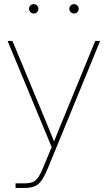

<svg xmlns="http://www.w3.org/2000/svg" viewBox="-20 -716 527 940"><path d="M56.2 204.1V181.6H99.1Q125 181.6 140.6 175.3Q156.2 168.9 168.5 150.1Q180.7 131.3 195.3 95.2L232.9 3.9L17.1 -515.6H41L187 -164.1Q201.7 -128.9 216.1 -93.8Q230.5 -58.6 244.6 -23.4Q258.8 -58.6 272.9 -93.8Q287.1 -128.9 301.8 -164.1L446.3 -515.6H470.2L216.3 103Q199.7 143.6 184.8 165.5Q169.9 187.5 150.1 195.8Q130.4 204.1 99.1 204.1ZM145 -649.9Q135.7 -649.9 128.9 -656.7Q122.1 -663.6 122.1 -672.9Q122.1 -682.6 128.9 -689.2Q135.7 -695.8 145 -695.8Q154.8 -695.8 161.4 -689.2Q168 -682.6 168 -672.9Q168 -663.6 161.4 -656.7Q154.8 -649.9 145 -649.9ZM342.3 -649.9Q333 -649.9 326.2 -656.7Q319.3 -663.6 319.3 -672.9Q319.3 -682.6 326.2 -689.2Q333 -695.8 342.3 -695.8Q352.1 -695.8 358.6 -689.2Q365.2 -682.6 365.2 -672.9Q365.2 -663.6 358.6 -656.7Q352.1 -649.9 342.3 -649.9Z"/></svg>

Font: Inter Display Thin
Style: Regular
Weight: 100
Designer: Rasmus Andersson
Foundry: rsms
Version: Version 4.000;git-a52131595